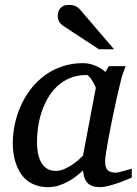

<svg xmlns="http://www.w3.org/2000/svg" viewBox="-20 -752 561 784"><path d="M371.1 -392.1Q371.6 -394.5 367.4 -403.3Q363.3 -412.1 357.4 -421.6Q351.6 -431.2 345 -438.5Q338.4 -445.8 334 -445.8Q295.9 -445.8 265.9 -433.3Q235.8 -420.9 213.4 -399.7Q190.9 -378.4 175 -350.6Q159.2 -322.8 149.4 -292.5Q139.6 -262.2 135.3 -231.4Q130.9 -200.7 130.9 -172.9Q130.9 -151.9 134.3 -130.9Q137.7 -109.9 146.2 -92.8Q154.8 -75.7 169.7 -64.9Q184.6 -54.2 208 -54.2Q225.6 -54.2 243.2 -62Q260.7 -69.8 275.9 -80.1Q291 -90.3 302.2 -100.6Q313.5 -110.8 318.8 -116.2ZM518.1 -26.9Q512.2 -24.4 496.6 -17.8Q481 -11.2 461.7 -4.6Q442.4 2 422.6 7.1Q402.8 12.2 388.2 12.2Q370.1 12.2 357.7 7.8Q345.2 3.4 337.2 -5.4Q329.1 -14.2 324.7 -26.9Q320.3 -39.6 318.8 -56.2Q307.6 -45.4 292.5 -33.4Q277.3 -21.5 259 -11.2Q240.7 -1 220 5.6Q199.2 12.2 176.8 12.2Q147.5 12.2 125.2 3.9Q103 -4.4 86.9 -18.3Q70.8 -32.2 60.3 -50.5Q49.8 -68.8 43.5 -88.6Q37.1 -108.4 34.7 -128.7Q32.2 -148.9 32.2 -167Q32.2 -205.6 40.5 -244.9Q48.8 -284.2 65.2 -320.6Q81.5 -356.9 106 -388.7Q130.4 -420.4 162.4 -443.8Q194.3 -467.3 233.6 -480.7Q272.9 -494.1 319.8 -494.1Q333.5 -494.1 346.9 -491Q360.4 -487.8 372.1 -482.7Q383.8 -477.5 393.6 -471.2Q403.3 -464.8 410.2 -458L424.8 -481.9H493.2Q490.7 -476.1 487.8 -468Q484.9 -460 481.9 -451.7Q479 -443.4 476.8 -436Q474.6 -428.7 474.1 -424.8Q470.7 -411.6 464.4 -385Q458 -358.4 450.9 -325.2Q443.8 -292 436.3 -255.6Q428.7 -219.2 422.9 -186.8Q417 -154.3 413.1 -129.2Q409.2 -104 409.2 -92.8Q409.2 -66.4 420.4 -56.6Q431.6 -46.9 452.1 -46.9Q457 -46.9 466.6 -49.1Q476.1 -51.3 486.3 -54.2Q496.6 -57.1 505.4 -59.6Q514.2 -62 518.1 -63ZM383.8 -550.8 238.8 -646Q228.5 -652.8 222.2 -662.8Q215.8 -672.9 215.8 -688Q215.8 -695.3 218 -703.1Q220.2 -710.9 225.3 -717.3Q230.5 -723.6 239 -727.8Q247.6 -731.9 260.7 -731.9Q271.5 -731.9 279.1 -730Q286.6 -728 292.5 -724.9Q298.3 -721.7 303 -717Q307.6 -712.4 312 -707L445.8 -550.8Z"/></svg>

Font: Charis SIL Viet
Style: Italic
Weight: 400
Italic angle: -11°
Foundry: SIL International
Version: Version 5.000